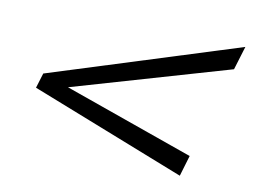

<svg xmlns="http://www.w3.org/2000/svg" viewBox="-49 -467 627 473"><g transform="rotate(10 265.0 -230.0)"><path d="M69.5 -212.5 78 -240 441.5 -111.5 426 -59.5 39.5 -211.5 51 -249 530 -400 512 -341Z"/></g></svg>

Font: Newsreader 36pt SemiBold
Style: Italic
Weight: 600
Italic angle: -17°
Designer: Hugues Gentile
Foundry: Production Type
Version: Version 1.003